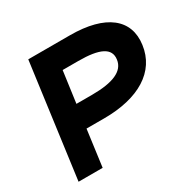

<svg xmlns="http://www.w3.org/2000/svg" viewBox="-133 -714 850 849"><g transform="rotate(-30 292.0 -290.0)"><path d="M326 -580H113L35 0H158L183 -186H273C450 -186 565 -256 582 -383C599 -506 507 -580 326 -580ZM279 -303H199L221 -463H301C409 -463 460 -439 452 -383C445 -328 385 -303 279 -303Z"/></g></svg>

Font: Charger
Style: HemiRT
Weight: 900
Designer: Jasper
Foundry: Cannot Into Space Fonts
Version: Version 0.99